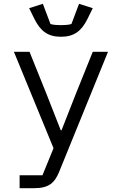

<svg xmlns="http://www.w3.org/2000/svg" viewBox="-20 -788 640 1008"><path d="M380 -300 303 -104H299L222 -300L135 -516H53L261 -10L203 132H83V200H159C237 200 267 172 291 113L547 -516H467ZM300 -595C368 -595 407 -624 439 -688L467 -745L395 -768L355 -662C341 -657 316 -656 300 -656C284 -656 259 -657 245 -662L205 -768L133 -745L161 -688C193 -624 232 -595 300 -595Z"/></svg>

Font: IBM Plex Mono
Style: Regular
Weight: 400
Monospace: yes
Designer: Mike Abbink, Paul van der Laan, Pieter van Rosmalen
Foundry: Bold Monday
Version: Version 2.004